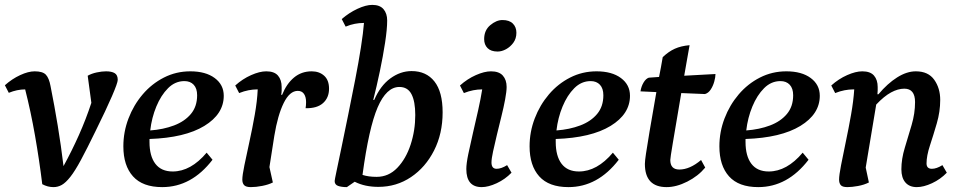

<svg xmlns="http://www.w3.org/2000/svg" viewBox="-21 -754 3937 786"><path d="M198 12Q174 12 152 0Q140 -98 122.5 -198Q105 -298 82 -388Q49 -388 15 -374L-1 -405Q28 -431 61.5 -446.5Q95 -462 121 -462Q154 -462 167 -448Q180 -434 186 -401Q202 -321 215.5 -239Q229 -157 239 -74Q273 -136 302 -201Q331 -266 353 -333L338 -444Q354 -453 375 -457.5Q396 -462 413 -462Q436 -462 448.5 -454.5Q461 -447 461 -427Q461 -415 437.5 -360.5Q414 -306 370 -217Q335 -145 310.5 -99.5Q286 -54 267 -30Q248 -6 232 3Q216 12 198 12Z M643 12Q563 12 523.5 -32Q484 -76 484 -155Q484 -214 505 -269Q526 -324 563 -367.5Q600 -411 650 -436.5Q700 -462 758 -462Q821 -462 858 -434.5Q895 -407 895 -362Q895 -287 815.5 -238.5Q736 -190 591 -185Q591 -179 591 -173Q591 -115 615 -83.5Q639 -52 686 -52Q760 -52 825 -129L849 -100Q763 12 643 12ZM734 -422Q696 -422 667 -393Q638 -364 619 -318Q600 -272 594 -220Q648 -224 691.5 -240.5Q735 -257 760.5 -287.5Q786 -318 786 -364Q786 -392 772 -407Q758 -422 734 -422Z M1006 12Q986 12 978.5 4Q971 -4 971 -19Q971 -36 979.5 -77.5Q988 -119 1000 -173.5Q1012 -228 1022 -284.5Q1032 -341 1034 -388H1031Q1015 -388 996.5 -384.5Q978 -381 958 -373L942 -404Q972 -431 1007 -446.5Q1042 -462 1069 -462Q1102 -462 1117 -444.5Q1132 -427 1132 -398Q1132 -391 1132 -383Q1132 -375 1130 -366H1134Q1152 -411 1182.5 -436.5Q1213 -462 1255 -462Q1286 -462 1306 -444Q1326 -426 1326 -391Q1326 -354 1301.5 -332Q1277 -310 1230 -311Q1232 -323 1232 -336Q1232 -357 1223.5 -369.5Q1215 -382 1198 -382Q1165 -382 1140.5 -332.5Q1116 -283 1102 -198L1082 -70L1096 -7Q1078 2 1052.5 7Q1027 12 1006 12Z M1399 12Q1377 12 1363 7Q1349 2 1349 -13Q1349 -17 1357 -55Q1365 -93 1377.5 -153Q1390 -213 1404.5 -284.5Q1419 -356 1433 -427.5Q1447 -499 1456.5 -560Q1466 -621 1469 -660H1466Q1450 -660 1431.5 -656.5Q1413 -653 1394 -645L1378 -676Q1408 -702 1442.5 -718Q1477 -734 1503 -734Q1534 -734 1549 -716.5Q1564 -699 1564 -670Q1564 -635 1555.5 -579.5Q1547 -524 1534 -462Q1521 -400 1507 -345H1511Q1536 -403 1577 -433Q1618 -463 1664 -463Q1724 -463 1757.5 -420.5Q1791 -378 1791 -294Q1791 -207 1756 -138Q1721 -69 1661.5 -29Q1602 11 1528 11Q1501 11 1477 6Q1453 1 1431 -10ZM1614 -398Q1561 -398 1525 -314.5Q1489 -231 1463 -38Q1475 -34 1489.5 -32Q1504 -30 1521 -30Q1570 -30 1605.5 -67Q1641 -104 1660 -162Q1679 -220 1679 -283Q1679 -339 1663.5 -368.5Q1648 -398 1614 -398Z M1951 12Q1888 12 1888 -62Q1888 -84 1896 -123Q1904 -162 1915 -209Q1926 -256 1936.5 -303Q1947 -350 1953 -388H1951Q1935 -388 1916.5 -384.5Q1898 -381 1878 -373L1862 -404Q1892 -431 1927 -446.5Q1962 -462 1989 -462Q2022 -462 2037.5 -444.5Q2053 -427 2053 -398Q2053 -380 2047 -347.5Q2041 -315 2031.5 -277Q2022 -239 2013 -201.5Q2004 -164 1997.5 -134Q1991 -104 1991 -89Q1991 -63 2012 -63Q2031 -63 2055 -78L2073 -47Q2047 -20 2012.5 -4Q1978 12 1951 12ZM2016 -543Q1989 -543 1975 -557Q1961 -571 1961 -594Q1961 -630 1986 -651Q2011 -672 2036 -672Q2064 -672 2078.5 -657.5Q2093 -643 2093 -620Q2093 -596 2080.5 -579Q2068 -562 2050.5 -552.5Q2033 -543 2016 -543Z M2306 12Q2226 12 2186.5 -32Q2147 -76 2147 -155Q2147 -214 2168 -269Q2189 -324 2226 -367.5Q2263 -411 2313 -436.5Q2363 -462 2421 -462Q2484 -462 2521 -434.5Q2558 -407 2558 -362Q2558 -287 2478.5 -238.5Q2399 -190 2254 -185Q2254 -179 2254 -173Q2254 -115 2278 -83.5Q2302 -52 2349 -52Q2423 -52 2488 -129L2512 -100Q2426 12 2306 12ZM2397 -422Q2359 -422 2330 -393Q2301 -364 2282 -318Q2263 -272 2257 -220Q2311 -224 2354.5 -240.5Q2398 -257 2423.5 -287.5Q2449 -318 2449 -364Q2449 -392 2435 -407Q2421 -422 2397 -422Z M2708 12Q2619 12 2619 -83Q2619 -95 2623.5 -125Q2628 -155 2638 -215Q2648 -275 2666 -377L2601 -380Q2604 -400 2613.5 -416Q2623 -432 2635 -436L2677 -439Q2681 -457 2684.5 -477.5Q2688 -498 2692 -520Q2716 -543 2741.5 -554.5Q2767 -566 2802 -569Q2796 -535 2790.5 -504Q2785 -473 2780 -444L2908 -451Q2908 -438 2903 -420Q2898 -402 2888.5 -387.5Q2879 -373 2865 -369L2768 -373Q2744 -232 2733.5 -169.5Q2723 -107 2723 -99Q2723 -60 2760 -60Q2803 -60 2849 -99L2866 -68Q2837 -33 2792.5 -10.5Q2748 12 2708 12Z M3083 12Q3003 12 2963.5 -32Q2924 -76 2924 -155Q2924 -214 2945 -269Q2966 -324 3003 -367.5Q3040 -411 3090 -436.5Q3140 -462 3198 -462Q3261 -462 3298 -434.5Q3335 -407 3335 -362Q3335 -287 3255.5 -238.5Q3176 -190 3031 -185Q3031 -179 3031 -173Q3031 -115 3055 -83.5Q3079 -52 3126 -52Q3200 -52 3265 -129L3289 -100Q3203 12 3083 12ZM3174 -422Q3136 -422 3107 -393Q3078 -364 3059 -318Q3040 -272 3034 -220Q3088 -224 3131.5 -240.5Q3175 -257 3200.5 -287.5Q3226 -318 3226 -364Q3226 -392 3212 -407Q3198 -422 3174 -422Z M3448 12Q3428 12 3421 4Q3414 -4 3414 -19Q3414 -36 3422 -77.5Q3430 -119 3441.5 -173.5Q3453 -228 3463 -284.5Q3473 -341 3476 -388H3471Q3455 -388 3436.5 -384.5Q3418 -381 3398 -373L3382 -404Q3412 -431 3447 -446.5Q3482 -462 3509 -462Q3542 -462 3557 -444.5Q3572 -427 3572 -398Q3572 -391 3572 -384Q3572 -377 3571 -368H3575Q3612 -412 3651.5 -437Q3691 -462 3728 -462Q3779 -462 3803.5 -427.5Q3828 -393 3828 -345Q3828 -297 3814 -249Q3800 -201 3786 -158.5Q3772 -116 3772 -85Q3772 -63 3794 -63Q3813 -63 3837 -78L3855 -47Q3829 -20 3794.5 -4Q3760 12 3732 12Q3702 12 3685.5 -7Q3669 -26 3669 -61Q3669 -103 3683 -149Q3697 -195 3711 -242.5Q3725 -290 3725 -336Q3725 -391 3681 -391Q3655 -391 3626.5 -375.5Q3598 -360 3566 -326L3523 -68L3536 -7Q3516 3 3491 7.5Q3466 12 3448 12Z"/></svg>

Font: Petrona SemiBold
Style: Italic
Weight: 600
Italic angle: -9°
Designer: Ringo R. Seeber
Foundry: Ringo R. Seeber
Version: Version 2.001; ttfautohint (v1.8.3)